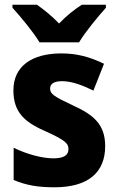

<svg xmlns="http://www.w3.org/2000/svg" viewBox="-20 -852 500 816"><path d="M148 -672H316C342 -716 397 -782 430 -819V-832H328C297 -812 263 -786 231 -752C199 -786 166 -811 137 -832H33V-819C67 -782 123 -714 148 -672ZM427 -231C427 -325 375 -365 292 -403C207 -443 193 -453 193 -476C193 -496 210 -507 244 -507C285 -507 330 -490 377 -467L422 -581C360 -611 305 -625 241 -625C116 -625 37 -571 37 -468C37 -380 79 -336 167 -297C259 -256 271 -242 271 -218C271 -193 252 -179 207 -179C159 -179 93 -197 38 -224V-87C93 -64 143 -56 211 -56C355 -56 427 -119 427 -231Z"/></svg>

Font: Noto Sans Malayalam UI SemiCondensed ExtraBold
Style: Regular
Weight: 800
Width: 4
Designer: Jelle Bosma - Monotype Design Team
Foundry: Monotype Imaging Inc.
Version: Version 2.104